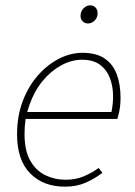

<svg xmlns="http://www.w3.org/2000/svg" viewBox="-20 -688 508 720"><path d="M224 12Q142 12 93 -38Q44 -88 44 -184Q44 -252 65 -308Q86 -364 121.5 -404.5Q157 -445 200.5 -467.5Q244 -490 290 -490Q341 -490 372.5 -468.5Q404 -447 418 -409Q432 -371 432 -322Q432 -306 430.5 -291.5Q429 -277 426 -264.5Q423 -252 420 -242H76Q72 -215 72 -186Q72 -123 93.5 -85.5Q115 -48 150 -31Q185 -14 226 -14Q264 -14 293.5 -26.5Q323 -39 350 -58L364 -40Q337 -19 302.5 -3.5Q268 12 224 12ZM82 -268H398Q401 -283 402.5 -297.5Q404 -312 404 -328Q404 -362 393 -393Q382 -424 356.5 -444Q331 -464 288 -464Q248 -464 209.5 -443Q171 -422 140 -384.5Q109 -347 91 -296Q86 -282 82 -268ZM310 -600Q298 -600 290 -608Q282 -616 282 -628Q282 -646 293.5 -657Q305 -668 318 -668Q330 -668 338 -660Q346 -652 346 -638Q346 -622 335 -611Q324 -600 310 -600Z"/></svg>

Font: Source Sans 3 ExtraLight ExtraLight
Style: Italic
Weight: 250
Italic angle: -11°
Version: Version 3.052;hotconv 1.1.0;makeotfexe 2.6.0